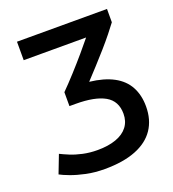

<svg xmlns="http://www.w3.org/2000/svg" viewBox="-130 -793 820 908"><g transform="rotate(-20 280.0 -339.0)"><path d="M243 15Q193 15 150.5 6Q108 -3 76 -15Q44 -27 28 -36L63 -127Q81 -118 107.5 -107Q134 -96 168.5 -88.5Q203 -81 242 -81Q296 -81 335 -95Q374 -109 394.5 -136Q415 -163 415 -201Q415 -265 365 -293.5Q315 -322 218 -322H187V-392Q217 -422 252.5 -461Q288 -500 320 -537.5Q352 -575 372 -600H58V-693H511V-626Q497 -607 475 -579.5Q453 -552 425 -520Q397 -488 368.5 -457Q340 -426 314 -398Q386 -390 433.5 -364.5Q481 -339 504 -296.5Q527 -254 527 -197Q527 -130 495 -82.5Q463 -35 399.5 -10Q336 15 243 15Z"/></g></svg>

Font: Ubuntu Sans Mono Medium
Style: Regular
Weight: 500
Monospace: yes
Designer: Dalton Maag Ltd
Foundry: Dalton Maag Ltd
Version: Version 1.006